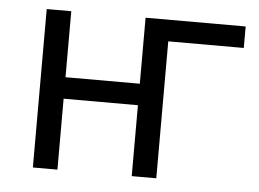

<svg xmlns="http://www.w3.org/2000/svg" viewBox="-43 -570 842 623"><g transform="rotate(5 378.5 -258.0)"><path d="M85 0H165V-231H407V0H487V-446H733V-516H407V-301H165V-516H85Z"/></g></svg>

Font: LVC Sans
Style: Regular
Weight: 400
Designer: Mike Abbink, Paul van der Laan, Pieter van Rosmalen
Foundry: Bold Monday
Version: Version 3.0